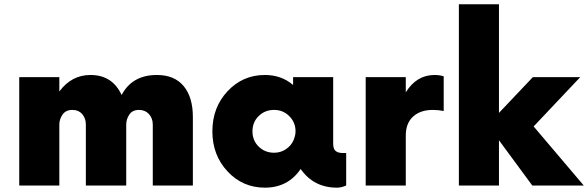

<svg xmlns="http://www.w3.org/2000/svg" viewBox="-20 -856 2714 886"><path d="M703.8 -510Q785 -510 827.5 -458.8Q870 -407.5 870 -316.2V0H685V-281.2Q685 -310 667.5 -329.4Q650 -348.8 621.2 -348.8Q591.2 -348.8 576.9 -327.5Q562.5 -306.2 562.5 -281.2V0H376.2V-281.2Q376.2 -310 359.4 -329.4Q342.5 -348.8 313.8 -348.8Q283.8 -348.8 268.8 -327.5Q253.8 -306.2 253.8 -281.2V0H68.8V-500H253.8V-433.8Q310 -510 397.5 -510Q498.8 -510 541.2 -417.5Q590 -510 703.8 -510Z M1560 -150H1577.5V0Q1555 10 1535 10Q1427.5 10 1367.5 -76.2Q1308.8 10 1202.5 10Q1100 10 1030 -65Q960 -140 960 -250Q960 -360 1030 -435Q1100 -510 1202.5 -510Q1278.8 -510 1332.5 -463.8V-500H1517.5V-193.8Q1517.5 -167.5 1529.4 -158.8Q1541.2 -150 1560 -150ZM1245 -151.2Q1275 -151.2 1299.4 -167.5Q1323.8 -183.8 1335 -210L1340 -225Q1343.8 -236.2 1343.8 -250Q1343.8 -291.2 1315 -320Q1286.2 -348.8 1245 -348.8Q1202.5 -348.8 1173.8 -320.6Q1145 -292.5 1145 -250Q1145 -207.5 1173.8 -179.4Q1202.5 -151.2 1245 -151.2Z M1985 -510Q2008.8 -510 2027.5 -503.8V-343.8Q2002.5 -348.8 1977.5 -348.8Q1920 -348.8 1886.2 -318.1Q1852.5 -287.5 1852.5 -230V0H1667.5V-500H1852.5V-430Q1902.5 -510 1985 -510Z M2673.8 0H2436.2L2282.5 -208.8V0H2097.5V-836.2H2282.5V-335L2438.8 -500H2657.5L2442.5 -272.5Z"/></svg>

Font: Now Black
Style: Regular
Weight: 900
Designer: Alfredo Marco Pradil
Foundry: Alfredo Marco Pradil
Version: Version 1.002;PS 001.002;hotconv 1.0.88;makeotf.lib2.5.64775